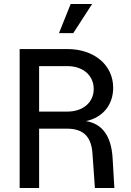

<svg xmlns="http://www.w3.org/2000/svg" viewBox="-20 -947 661 967"><path d="M79 0H177V-299H317C400 -299 441 -259 446 -170L458 0H556L547 -153C540 -262 495 -324 413 -337C497 -355 550 -418 550 -505C550 -619 455 -700 319 -700H79ZM319 -385H177V-614H319C398 -614 452 -567 452 -499C452 -431 398 -385 319 -385ZM277 -780H349L444 -927H336Z"/></svg>

Font: Uncut Sans Medium
Style: Regular
Weight: 500
Designer: Kasper Nordkvist
Foundry: UNCUT.wtf
Version: Version 1.304;Glyphs 3.2 (3246)